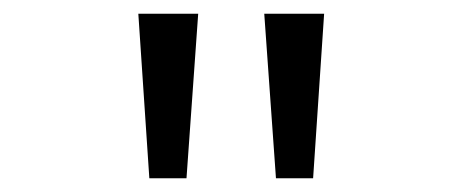

<svg xmlns="http://www.w3.org/2000/svg" viewBox="-20 -688 672 279"><path d="M197 -429 181 -668H268L251 -429ZM381 -429 364 -668H451L435 -429Z"/></svg>

Font: Atkinson Hyperlegible Mono ExtraLight
Style: Regular
Weight: 400
Monospace: yes
Version: Version 2.001